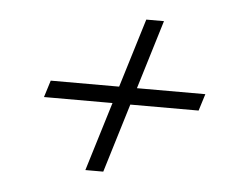

<svg xmlns="http://www.w3.org/2000/svg" viewBox="-37 -451 587 454"><g transform="rotate(5 257.0 -224.5)"><path d="M180.5 -41.5 293 -408.5H335L223 -41.5ZM80.5 -245H447.5L435 -205H68Z"/></g></svg>

Font: Newsreader 28pt
Style: Italic
Weight: 400
Italic angle: -17°
Version: Version 1.003